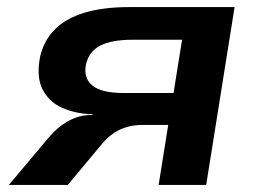

<svg xmlns="http://www.w3.org/2000/svg" viewBox="-20 -521 737 541"><path d="M5 0 116 -132Q143 -164 173.5 -180.5Q204 -197 236 -197H243L239 -199Q191 -201 154.5 -217.5Q118 -234 100 -269Q82 -304 93 -361Q103 -406 134 -437.5Q165 -469 217.5 -485Q270 -501 343 -501H641L561 0H427L454 -169H381Q346 -169 317.5 -155.5Q289 -142 267 -115L171 0ZM327 -259H469L493 -409H352Q295 -409 262.5 -392.5Q230 -376 222 -338Q215 -300 241 -279.5Q267 -259 327 -259Z"/></svg>

Font: Nunito Sans 7pt SemiExpanded
Style: Bold Italic
Weight: 700
Width: 6
Italic angle: -9°
Designer: Vernon Adams
Foundry: Vernon Adams
Version: Version 3.101;gftools[0.9.27]